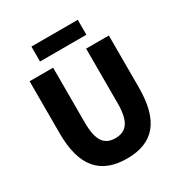

<svg xmlns="http://www.w3.org/2000/svg" viewBox="-214 -1090 1190 1259"><g transform="rotate(-30 381.5 -461.0)"><path d="M384 14C582 14 682 -99 682 -350V-745H510V-331C510 -190 465 -140 384 -140C302 -140 260 -190 260 -331V-745H82V-350C82 -99 185 14 384 14ZM206 -823H557V-936H206Z"/></g></svg>

Font: Noto Sans CJK TC Black
Style: Regular
Weight: 900
Designer: Ryoko NISHIZUKA 西塚涼子 (kana, bopomofo & ideographs); Paul D. Hunt (Latin, Greek & Cyrillic); Sandoll Communications 산돌커뮤니
Foundry: Adobe
Version: Version 2.004;hotconv 1.0.118;makeotfexe 2.5.65603